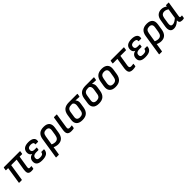

<svg xmlns="http://www.w3.org/2000/svg" viewBox="509 -2310 4304 4304"><g transform="rotate(-45 2661.0 -157.5)"><path d="M451 11Q410 11 384.5 -2Q359 -15 351 -47.5Q343 -80 351 -137L395 -407H221L159 -10Q156 0 147 0H72Q62 0 64 -10L126 -407H62Q52 -407 53 -417L63 -479Q65 -489 75 -489H576Q587 -489 585 -479L575 -417Q574 -407 564 -407H489L444 -127Q439 -94 447 -81.5Q455 -69 477 -69Q487 -69 498 -70Q509 -71 519 -72Q523 -73 525.5 -70.5Q528 -68 527 -63L518 -6Q516 4 508 5Q496 7 481.5 9Q467 11 451 11Z M790 11Q697 11 655.5 -24Q614 -59 619 -128Q622 -177 651.5 -209.5Q681 -242 730 -251V-253Q696 -265 680 -295Q664 -325 668 -369Q674 -433 721.5 -466.5Q769 -500 859 -500Q947 -500 992.5 -464Q1038 -428 1024 -360Q1023 -350 1015 -350H942Q932 -350 933 -360Q939 -392 917 -407Q895 -422 851 -422Q807 -422 782.5 -404Q758 -386 756 -350Q755 -317 773 -299.5Q791 -282 833 -282H898Q908 -282 906 -272L899 -223Q898 -213 888 -213H814Q769 -213 743 -194Q717 -175 714 -139Q711 -102 731.5 -85Q752 -68 802 -68Q851 -68 874.5 -82Q898 -96 903 -129Q903 -139 913 -139H985Q994 -139 994 -129Q990 -59 941 -24Q892 11 790 11Z M1061 185Q1050 185 1053 175L1131 -322Q1145 -411 1195.5 -455.5Q1246 -500 1341 -500Q1437 -500 1480.5 -451Q1524 -402 1509 -306L1489 -178Q1475 -83 1427.5 -36Q1380 11 1300 11Q1266 11 1228.5 0.5Q1191 -10 1166 -25L1176 -103Q1200 -88 1230 -79.5Q1260 -71 1286 -71Q1334 -71 1361 -100Q1388 -129 1397 -188L1416 -307Q1425 -365 1403 -390.5Q1381 -416 1334 -416Q1288 -416 1261.5 -393Q1235 -370 1226 -316L1147 175Q1145 185 1136 185Z M1717 11Q1644 11 1615.5 -24Q1587 -59 1599 -141L1653 -479Q1655 -489 1665 -489H1740Q1750 -489 1748 -479L1695 -135Q1689 -99 1701 -84.5Q1713 -70 1745 -70Q1760 -70 1775 -72Q1790 -74 1803 -77Q1814 -78 1812 -66L1802 -8Q1801 1 1792 3Q1778 6 1757.5 8.5Q1737 11 1717 11Z M2066 11Q1965 11 1920.5 -39.5Q1876 -90 1890 -178L1909 -305Q1924 -399 1978 -444Q2032 -489 2133 -489H2393Q2404 -489 2402 -479L2392 -417Q2390 -407 2381 -407L2265 -413V-411Q2286 -392 2297 -360.5Q2308 -329 2299 -275L2283 -172Q2269 -84 2217.5 -36.5Q2166 11 2066 11ZM2073 -73Q2122 -73 2151 -96.5Q2180 -120 2188 -173L2207 -290Q2213 -327 2208 -351Q2203 -375 2191 -389Q2179 -403 2162 -410H2125Q2077 -410 2045.5 -387.5Q2014 -365 2004 -305L1984 -175Q1976 -122 1999.5 -97.5Q2023 -73 2073 -73Z M2591 11Q2490 11 2445.5 -39.5Q2401 -90 2415 -178L2434 -305Q2449 -399 2503 -444Q2557 -489 2658 -489H2918Q2929 -489 2927 -479L2917 -417Q2915 -407 2906 -407L2790 -413V-411Q2811 -392 2822 -360.5Q2833 -329 2824 -275L2808 -172Q2794 -84 2742.5 -36.5Q2691 11 2591 11ZM2598 -73Q2647 -73 2676 -96.5Q2705 -120 2713 -173L2732 -290Q2738 -327 2733 -351Q2728 -375 2716 -389Q2704 -403 2687 -410H2650Q2602 -410 2570.5 -387.5Q2539 -365 2529 -305L2509 -175Q2501 -122 2524.5 -97.5Q2548 -73 2598 -73Z M3116 11Q3018 11 2972 -40.5Q2926 -92 2941 -189L2962 -316Q2993 -500 3181 -500Q3277 -500 3324.5 -450Q3372 -400 3357 -302L3338 -177Q3322 -81 3267.5 -35Q3213 11 3116 11ZM3125 -73Q3178 -73 3206 -99.5Q3234 -126 3243 -185L3261 -295Q3271 -358 3248.5 -387Q3226 -416 3172 -416Q3120 -416 3092.5 -389.5Q3065 -363 3056 -305L3037 -193Q3028 -134 3049 -103.5Q3070 -73 3125 -73Z M3663 11Q3616 11 3587.5 -5Q3559 -21 3549.5 -56.5Q3540 -92 3548 -148L3589 -407H3449Q3439 -407 3441 -417L3451 -479Q3453 -489 3462 -489H3869Q3879 -489 3877 -479L3867 -417Q3866 -407 3856 -407H3684L3641 -139Q3636 -103 3648 -86.5Q3660 -70 3690 -70Q3709 -70 3726 -72.5Q3743 -75 3758 -78Q3767 -80 3765 -69L3758 -10Q3757 -6 3754.5 -4Q3752 -2 3748 0Q3732 4 3709.5 7.5Q3687 11 3663 11Z M4059 11Q3966 11 3924.5 -24Q3883 -59 3888 -128Q3891 -177 3920.5 -209.5Q3950 -242 3999 -251V-253Q3965 -265 3949 -295Q3933 -325 3937 -369Q3943 -433 3990.5 -466.5Q4038 -500 4128 -500Q4216 -500 4261.5 -464Q4307 -428 4293 -360Q4292 -350 4284 -350H4211Q4201 -350 4202 -360Q4208 -392 4186 -407Q4164 -422 4120 -422Q4076 -422 4051.5 -404Q4027 -386 4025 -350Q4024 -317 4042 -299.5Q4060 -282 4102 -282H4167Q4177 -282 4175 -272L4168 -223Q4167 -213 4157 -213H4083Q4038 -213 4012 -194Q3986 -175 3983 -139Q3980 -102 4000.5 -85Q4021 -68 4071 -68Q4120 -68 4143.5 -82Q4167 -96 4172 -129Q4172 -139 4182 -139H4254Q4263 -139 4263 -129Q4259 -59 4210 -24Q4161 11 4059 11Z M4330 185Q4319 185 4322 175L4400 -322Q4414 -411 4464.5 -455.5Q4515 -500 4610 -500Q4706 -500 4749.5 -451Q4793 -402 4778 -306L4758 -178Q4744 -83 4696.5 -36Q4649 11 4569 11Q4535 11 4497.5 0.5Q4460 -10 4435 -25L4445 -103Q4469 -88 4499 -79.5Q4529 -71 4555 -71Q4603 -71 4630 -100Q4657 -129 4666 -188L4685 -307Q4694 -365 4672 -390.5Q4650 -416 4603 -416Q4557 -416 4530.5 -393Q4504 -370 4495 -316L4416 175Q4414 185 4405 185Z M4966 11Q4900 11 4873.5 -35Q4847 -81 4860 -163L4887 -328Q4901 -418 4949.5 -459Q4998 -500 5069 -500Q5113 -500 5149.5 -484.5Q5186 -469 5209 -446L5199 -371Q5173 -392 5144 -404.5Q5115 -417 5085 -417Q5040 -417 5013.5 -392Q4987 -367 4978 -311L4956 -169Q4949 -121 4962 -97.5Q4975 -74 5012 -74Q5044 -74 5079.5 -94Q5115 -114 5167 -161L5160 -89Q5125 -57 5094 -34.5Q5063 -12 5031.5 -0.5Q5000 11 4966 11ZM5227 11Q5180 11 5158.5 -12Q5137 -35 5144 -86L5147 -107L5146 -131L5189 -403L5199 -433L5206 -479Q5208 -489 5217 -489H5287Q5298 -489 5296 -479L5239 -121Q5234 -90 5240 -80.5Q5246 -71 5262 -71Q5271 -71 5279 -71.5Q5287 -72 5294 -73Q5303 -75 5301 -65L5291 -6Q5290 4 5279 5Q5267 8 5255 9.5Q5243 11 5227 11Z"/></g></svg>

Font: Sofia Sans Semi Condensed SemiBold
Style: Italic
Weight: 600
Italic angle: -9°
Version: Version 4.100